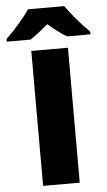

<svg xmlns="http://www.w3.org/2000/svg" viewBox="-109 -973 566 1012"><g transform="rotate(-5 174.5 -467.0)"><path d="M395.5 -773.9H271.5Q230.5 -797.4 173.3 -847.2Q113.3 -795.9 78.6 -773.9H-47.4V-788.1Q-13.7 -819.3 23.9 -863.3Q61.5 -907.2 78.6 -934.1H270.5Q317.9 -865.7 395.5 -788.1ZM77.1 0V-713.9H271V0Z"/></g></svg>

Font: Open Sans Hebrew Extra Bold
Style: Regular
Weight: 800
Foundry: Ascender Corporation, Yanek Iontef
Version: Version 2.001;PS 002.001;hotconv 1.0.70;makeotf.lib2.5.58329